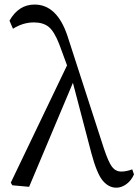

<svg xmlns="http://www.w3.org/2000/svg" viewBox="-20 -827 620 860"><path d="M572.3 -68.4 580.1 -45.9Q568.4 -18.6 546.4 -2.4Q524.4 13.7 501 13.7Q466.8 13.7 440.4 -17.6Q414.1 -48.8 389.6 -139.6L306.6 -456.1L110.4 9.8L35.2 2.9L28.3 -8.8L280.3 -534.2L246.1 -627Q223.6 -685.5 198.7 -706.1Q173.8 -726.6 131.8 -726.6Q83 -726.6 38.1 -698.2L22.5 -734.4Q63.5 -806.6 134.8 -806.6Q235.4 -806.6 282.2 -666L445.3 -162.1Q465.8 -100.6 481.9 -79.6Q498 -58.6 523.4 -58.6Q545.9 -58.6 572.3 -68.4Z"/></svg>

Font: Bpmf Zihi Serif Regular
Style: Regular
Weight: 400
Foundry: But Ko
Version: Version 1.320